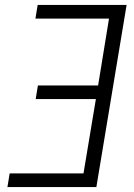

<svg xmlns="http://www.w3.org/2000/svg" viewBox="-20 -755 540 775"><path d="M10 0 19 -55H317L367 -355H124L133 -410H376L420 -680H123L132 -735H491L369 0Z"/></svg>

Font: Iosevka Curly Light Oblique
Style: Regular
Weight: 300
Italic angle: -9°
Monospace: yes
Designer: Belleve Invis
Foundry: Belleve Invis
Version: Version 11.1.0; ttfautohint (v1.8.3)